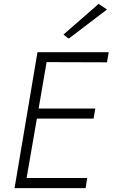

<svg xmlns="http://www.w3.org/2000/svg" viewBox="-20 -969 580 989"><path d="M531 -920 488 -949 307 -791 334 -770ZM173 -700 55 0H421L429 -52H117L170 -358H462L471 -410H179L220 -649L531 -648L540 -700Z"/></svg>

Font: Jost Light
Style: Italic
Weight: 300
Italic angle: -5°
Version: Version 3.710